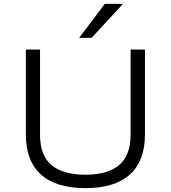

<svg xmlns="http://www.w3.org/2000/svg" viewBox="-20 -960 879 988"><path d="M420 8Q268 8 190.5 -62Q113 -132 113 -269V-705H186V-267Q186 -160 245 -110.5Q304 -61 419 -61Q534 -61 593 -110.5Q652 -160 652 -267V-705H726V-269Q726 -132 648.5 -62Q571 8 420 8ZM387 -765 519 -940H613L451 -765Z"/></svg>

Font: Nunito Sans 7pt SemiExpanded Light
Style: Regular
Weight: 300
Width: 6
Designer: Vernon Adams
Foundry: Vernon Adams
Version: Version 3.101;gftools[0.9.27]